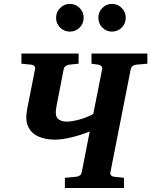

<svg xmlns="http://www.w3.org/2000/svg" viewBox="-20 -938 755 958"><path d="M715.3 -620.1 658.7 -615.2Q649.4 -614.3 641.8 -608.4Q634.3 -602.5 632.3 -592.8L530.8 -78.1Q528.8 -68.4 534.7 -62.7Q540.5 -57.1 548.3 -56.2L598.6 -50.8V0H303.7V-50.8L361.3 -56.2Q370.6 -57.1 378.4 -62.7Q386.2 -68.4 387.7 -78.1L427.7 -282.2Q388.7 -265.6 339.4 -253.4Q290 -241.2 254.9 -241.2Q208.5 -241.2 173.1 -256.3Q137.7 -271.5 121.3 -304.7Q105 -337.9 115.2 -392.1L154.8 -592.8Q156.7 -602.5 151.4 -608.4Q146 -614.3 137.2 -615.2L86.9 -620.1V-670.9H372.1V-620.1L324.2 -615.2Q314.9 -613.3 307.1 -607.9Q299.3 -602.5 297.9 -592.8L262.2 -410.2Q252.4 -361.3 268.3 -346.2Q284.2 -331.1 312.5 -331.1Q336.9 -331.1 374.8 -341.1Q412.6 -351.1 445.3 -369.1L489.7 -592.8Q491.2 -602.5 485.6 -607.9Q480 -613.3 471.7 -615.2L436.5 -620.1V-670.9H715.3ZM607.4 -849.1Q607.4 -820.8 587.4 -800.5Q567.4 -780.3 538.6 -780.3Q510.3 -780.3 490.5 -800.5Q470.7 -820.8 470.7 -849.1Q470.7 -877.9 490.5 -898.2Q510.3 -918.5 538.6 -918.5Q567.4 -918.5 587.4 -898.2Q607.4 -877.9 607.4 -849.1ZM397.5 -849.1Q397.5 -820.8 377.4 -800.5Q357.4 -780.3 328.6 -780.3Q300.3 -780.3 280 -800.5Q259.8 -820.8 259.8 -849.1Q259.8 -877.9 280 -898.2Q300.3 -918.5 328.6 -918.5Q357.4 -918.5 377.4 -898.2Q397.5 -877.9 397.5 -849.1Z"/></svg>

Font: Charis
Style: Bold Italic
Weight: 700
Italic angle: -11°
Designer: Walt Agee, Miriam Martin, Annie Olsen, Victor Gaultney, Lorna Priest, Alan Ward, Bob Hallissy, Martin Hosken, Sharon Cor
Foundry: SIL Global
Version: Version 7.000